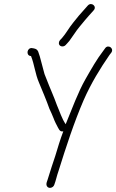

<svg xmlns="http://www.w3.org/2000/svg" viewBox="-20 -875 572 946"><path d="M130.8 -599H132.8C150 -555.6 153 -512.1 172.1 -468C189.4 -426 209.2 -379.9 223.5 -339C228.9 -326.8 239.2 -306.2 243.7 -293C249.1 -277.6 258.6 -259.5 265.8 -246L271.7 -236C276.3 -228.7 283 -226 291.9 -228C277.2 -189.5 263.5 -144.1 252.1 -106C237.9 -62.3 228.4 -36.1 218.1 -1C214.1 15.8 204.3 29.4 211.1 42C219 56.7 241.8 51.3 247.2 36C255.8 14 258.8 -5.8 268.5 -33C305.4 -151.1 344.7 -271.7 391.9 -381C429 -465.6 473.8 -537.9 519.3 -604L528.6 -616C543.3 -637.8 512 -658 497.8 -637L488.4 -624C456.7 -582.9 431.1 -537.3 401.4 -485.5C365.2 -422.4 333.4 -335.4 303.6 -263C284.6 -290.2 274.2 -325.7 260.4 -357C246 -398.2 225 -443.3 208.9 -486C201.4 -502.7 196.3 -517.7 193.7 -531L183.6 -569C178.1 -590.1 174.3 -605.4 168.1 -621C161.5 -634.2 152.8 -635.8 137.9 -638C113.2 -641.1 106.4 -602.1 130.8 -599ZM303.4 -653 312.5 -663C319.2 -669.7 325 -677 329.8 -685C336.8 -695 336.8 -695 347.4 -710C361.7 -732.3 381.7 -754.6 398.2 -775C414.2 -794.7 420.1 -799.4 433.4 -815L441.4 -824C459.3 -843.1 430.8 -867.1 412.9 -848C396.1 -828.4 387.6 -819.8 368.6 -798C354.9 -781 354.9 -781 341.1 -764C319.9 -738.4 305.4 -710.1 285 -687L276.1 -678C272.2 -673.3 270.2 -668.3 270 -663C269.3 -646 291.7 -640.5 303.4 -653Z"/></svg>

Font: Just Breathe
Style: Obl2
Weight: 400
Foundry: Cannot Into Space Fonts
Version: Version 0.72